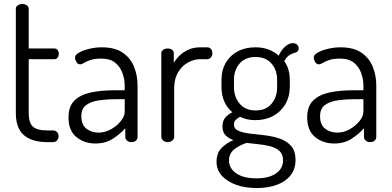

<svg xmlns="http://www.w3.org/2000/svg" viewBox="-20 -718 1979 970"><path d="M219 0Q142 0 101 -35Q60 -70 60 -147V-674Q60 -685 70.5 -691.5Q81 -698 92 -698Q105 -698 115 -691.5Q125 -685 125 -674V-473H255Q265 -473 271 -465Q277 -457 277 -446Q277 -435 271 -427Q265 -419 255 -419H125V-147Q125 -98 146 -78.5Q167 -59 219 -59H247Q261 -59 268.5 -50.5Q276 -42 276 -30Q276 -18 268.5 -9Q261 0 247 0Z M462 7Q406 7 366 -25.5Q326 -58 326 -125Q326 -180 355.5 -209.5Q385 -239 437.5 -250.5Q490 -262 559 -262H610V-286Q610 -318 598.5 -349.5Q587 -381 561.5 -401.5Q536 -422 492 -422Q459 -422 438 -415Q417 -408 405 -400.5Q393 -393 385 -393Q373 -393 366 -405Q359 -417 359 -428Q359 -441 379.5 -452.5Q400 -464 431.5 -471.5Q463 -479 494 -479Q561 -479 600.5 -451.5Q640 -424 657.5 -380Q675 -336 675 -286V-26Q675 -15 666.5 -7.5Q658 0 643 0Q631 0 622 -7.5Q613 -15 613 -26V-70Q587 -41 550 -17Q513 7 462 7ZM478 -48Q511 -48 541 -65Q571 -82 590.5 -106.5Q610 -131 610 -153V-217H568Q523 -217 482.5 -211.5Q442 -206 416.5 -188Q391 -170 391 -131Q391 -88 416.5 -68Q442 -48 478 -48Z M827 0Q814 0 804.5 -8Q795 -16 795 -26V-449Q795 -460 804.5 -466.5Q814 -473 827 -473Q840 -473 849 -466.5Q858 -460 858 -449V-400Q869 -420 888 -438Q907 -456 933 -467.5Q959 -479 992 -479H1027Q1038 -479 1045.5 -470.5Q1053 -462 1053 -449Q1053 -437 1045.5 -428Q1038 -419 1027 -419H992Q959 -419 928.5 -401.5Q898 -384 879 -351.5Q860 -319 860 -273V-26Q860 -16 850.5 -8Q841 0 827 0Z M1277 232Q1218 232 1172.5 215.5Q1127 199 1100.5 169.5Q1074 140 1074 99Q1074 55 1100 29Q1126 3 1159 -10Q1135 -19 1119.5 -34.5Q1104 -50 1104 -79Q1104 -107 1118 -123.5Q1132 -140 1154 -151Q1127 -173 1113 -205.5Q1099 -238 1099 -277V-315Q1099 -363 1120 -400Q1141 -437 1180 -458Q1219 -479 1271 -479Q1306 -479 1336 -468Q1366 -457 1388 -437Q1403 -468 1422 -484Q1441 -500 1459 -500Q1474 -500 1481.5 -491.5Q1489 -483 1489 -474Q1489 -465 1484 -459.5Q1479 -454 1472 -452Q1460 -450 1444.5 -441Q1429 -432 1416 -409Q1430 -390 1437 -366Q1444 -342 1444 -315V-277Q1444 -230 1422 -192Q1400 -154 1360.5 -132.5Q1321 -111 1270 -111Q1227 -111 1193 -128Q1182 -122 1172 -113.5Q1162 -105 1162 -89Q1162 -67 1185 -57Q1208 -47 1243 -43Q1278 -39 1317.5 -34.5Q1357 -30 1392.5 -18Q1428 -6 1450.5 19Q1473 44 1473 90Q1473 137 1447.5 168.5Q1422 200 1378 216Q1334 232 1277 232ZM1276 183Q1339 183 1374.5 158Q1410 133 1410 92Q1410 60 1390.5 43.5Q1371 27 1341.5 20Q1312 13 1280.5 10Q1249 7 1226 4Q1191 15 1164 36Q1137 57 1137 93Q1137 133 1174 158Q1211 183 1276 183ZM1272 -160Q1323 -160 1351.5 -193.5Q1380 -227 1380 -277V-315Q1380 -364 1351.5 -397Q1323 -430 1271 -430Q1219 -430 1190.5 -397Q1162 -364 1162 -315V-278Q1162 -228 1191 -194Q1220 -160 1272 -160Z M1668 7Q1612 7 1572 -25.5Q1532 -58 1532 -125Q1532 -180 1561.5 -209.5Q1591 -239 1643.5 -250.5Q1696 -262 1765 -262H1816V-286Q1816 -318 1804.5 -349.5Q1793 -381 1767.5 -401.5Q1742 -422 1698 -422Q1665 -422 1644 -415Q1623 -408 1611 -400.5Q1599 -393 1591 -393Q1579 -393 1572 -405Q1565 -417 1565 -428Q1565 -441 1585.5 -452.5Q1606 -464 1637.5 -471.5Q1669 -479 1700 -479Q1767 -479 1806.5 -451.5Q1846 -424 1863.5 -380Q1881 -336 1881 -286V-26Q1881 -15 1872.5 -7.5Q1864 0 1849 0Q1837 0 1828 -7.5Q1819 -15 1819 -26V-70Q1793 -41 1756 -17Q1719 7 1668 7ZM1684 -48Q1717 -48 1747 -65Q1777 -82 1796.5 -106.5Q1816 -131 1816 -153V-217H1774Q1729 -217 1688.5 -211.5Q1648 -206 1622.5 -188Q1597 -170 1597 -131Q1597 -88 1622.5 -68Q1648 -48 1684 -48Z"/></svg>

Font: Dosis
Style: Regular
Weight: 400
Designer: EdgarTolentino, PabloImpallari, IginoMarini
Foundry: EdgarTolentino, PabloImpallari, IginoMarini
Version: Version 3.001; ttfautohint (v1.8.2)